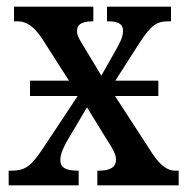

<svg xmlns="http://www.w3.org/2000/svg" viewBox="-20 -556 560 576"><path d="M6 0H216V-44H214C176 -44 161 -54 161 -76C161 -96 172 -116 183 -136L241 -234L295 -146C322 -104 328 -92 328 -77C328 -55 311 -44 277 -44H272V0H516V-44H505C484 -44 461 -58 436 -97L325 -268H455V-314H326L399 -428C434 -482 451 -492 485 -492H493V-536H301V-492H305C330 -492 349 -487 349 -463C349 -445 340 -428 327 -405L284 -329L231 -417C218 -438 211 -449 211 -463C211 -479 220 -492 258 -492H260V-536H22V-492H34C61 -492 84 -474 107 -439L187 -314H70V-268H213L107 -108C73 -57 55 -44 14 -44H6Z"/></svg>

Font: Noto Serif Condensed Medium
Style: Regular
Weight: 500
Width: 3
Designer: Monotype Design Team
Foundry: Monotype Imaging Inc.
Version: Version 2.015